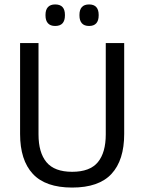

<svg xmlns="http://www.w3.org/2000/svg" viewBox="-20 -833 650 865"><path d="M305 12Q185 12 127.8 -49.8Q70.5 -111.5 70.5 -229.5V-639H153.5V-227.5Q153.5 -145.5 189.5 -102.2Q225.5 -59 305 -59Q385 -59 420.8 -102.2Q456.5 -145.5 456.5 -227.5V-639H539.5V-229.5Q539.5 -111.5 482.5 -49.8Q425.5 12 305 12ZM228.5 -716Q207 -716 196 -728.2Q185 -740.5 185 -763V-766.5Q185 -789 196 -801Q207 -813 228.5 -813Q251 -813 261.8 -801Q272.5 -789 272.5 -766.5V-763Q272.5 -740.5 261.8 -728.2Q251 -716 228.5 -716ZM381.5 -716Q359.5 -716 348.8 -728.2Q338 -740.5 338 -763V-766.5Q338 -789 348.8 -801Q359.5 -813 381.5 -813Q403 -813 413.8 -801Q424.5 -789 424.5 -766.5V-763Q424.5 -740.5 413.8 -728.2Q403 -716 381.5 -716Z"/></svg>

Font: Anek Gurmukhi Medium
Style: Regular
Weight: 400
Version: Version 1.003